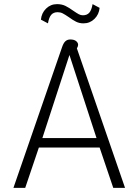

<svg xmlns="http://www.w3.org/2000/svg" viewBox="-20 -909 670 929"><path d="M280 -680Q287 -701 296.5 -709.5Q306 -718 320 -718Q339 -718 348.5 -710Q358 -702 358 -692Q358 -685 352 -675L585 0H528L462 -195H168L102 0H45ZM447 -241 316 -643 185 -241ZM178 -814Q181 -846 203 -867.5Q225 -889 256 -889Q279 -889 296.5 -880.5Q314 -872 336 -856Q352 -845 361.5 -840Q371 -835 381 -835Q401 -835 412 -847.5Q423 -860 428 -889L462 -871Q459 -839 437 -817.5Q415 -796 384 -796Q364 -796 348 -804Q332 -812 313 -826Q294 -839 283 -844.5Q272 -850 259 -850Q239 -850 228 -837.5Q217 -825 212 -796Z"/></svg>

Font: Niramit ExtraLight
Style: Regular
Weight: 200
Designer: Katatrad Aksorn Co.,Ltd.
Foundry: Cadson Demak Co.,Ltd.
Version: Version 1.000; ttfautohint (v1.6)